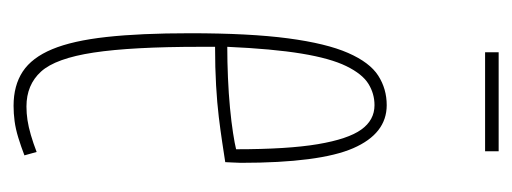

<svg xmlns="http://www.w3.org/2000/svg" viewBox="-256 -489 755 283"><g transform="rotate(90 121.5 -347.5)"><path d="M136 10Q106 10 85.5 -3.5Q65 -17 52.5 -47Q40 -77 34.5 -127Q29 -177 29 -250Q29 -338 36.5 -394.5Q44 -451 58 -483Q72 -515 91.5 -527.5Q111 -540 135 -540Q177 -540 198.5 -490.5Q220 -441 220 -325Q220 -321 219.5 -312.5Q219 -304 219 -302Q206 -300 189.5 -297.5Q173 -295 152.5 -292.5Q132 -290 106 -288.5Q80 -287 49 -287Q49 -282 49 -276Q49 -270 49 -265Q49 -164 57.5 -108Q66 -52 85.5 -30.5Q105 -9 137 -9Q147 -9 157 -10.5Q167 -12 179 -15.5Q191 -19 204 -24L209 -6Q196 -1 183 3Q170 7 158.5 8.5Q147 10 136 10ZM49 -305Q71 -305 94.5 -306Q118 -307 139 -309Q160 -311 176 -313.5Q192 -316 200 -318Q200 -394 192.5 -438.5Q185 -483 171 -502.5Q157 -522 135 -522Q118 -522 103.5 -513Q89 -504 77.5 -480.5Q66 -457 59 -414.5Q52 -372 49 -305ZM57 -685V-705H203V-685Z"/></g></svg>

Font: Georama ExtraCondensed Thin
Style: Regular
Weight: 100
Width: 2
Designer: Jean-Baptiste Levee
Foundry: Production Type
Version: Version 1.001